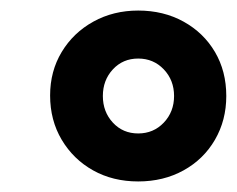

<svg xmlns="http://www.w3.org/2000/svg" viewBox="-20 -730 449 364"><path d="M242 -386Q194 -386 156.5 -407Q119 -428 97 -465Q75 -502 75 -549Q75 -595 97 -631.5Q119 -668 157 -689Q195 -710 242 -710Q290 -710 328 -689Q366 -668 387.5 -631.5Q409 -595 409 -548Q409 -502 387.5 -465Q366 -428 328 -407Q290 -386 242 -386ZM242 -477Q271 -477 290.5 -497.5Q310 -518 310 -548Q310 -578 290.5 -598.5Q271 -619 242 -619Q213 -619 194 -598.5Q175 -578 175 -548Q175 -518 194 -497.5Q213 -477 242 -477Z"/></svg>

Font: Nunito Sans 12pt Black
Style: Italic
Weight: 900
Italic angle: -9°
Designer: Vernon Adams
Foundry: Vernon Adams
Version: Version 3.101;gftools[0.9.27]